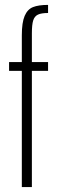

<svg xmlns="http://www.w3.org/2000/svg" viewBox="-20 -763 232 783"><path d="M69 -474H17V-510H69V-619Q69 -671 80.5 -698Q92 -725 114.5 -734Q137 -743 176 -743V-710Q149 -710 135 -703.5Q121 -697 115.5 -680Q110 -663 110 -627V-510H176V-474H110V0H69Z"/></svg>

Font: Saira Ultra Condensed ExLight
Style: Regular
Weight: 200
Width: 1
Designer: Hector Gatti with collaboration of the Omnibus-Type team
Foundry: Omnibus-Type
Version: Version 1.001; ttfautohint (v1.8)